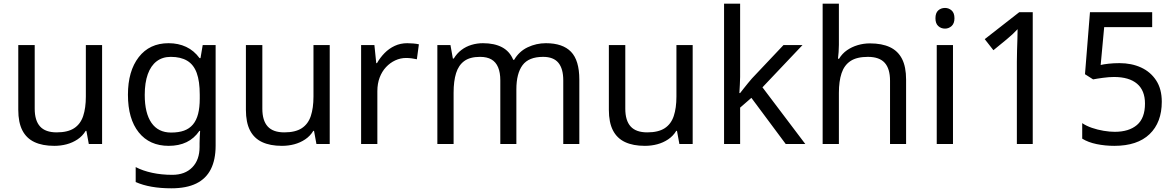

<svg xmlns="http://www.w3.org/2000/svg" viewBox="-20 -780 6369 1040"><path d="M533 -536V0H461L448 -71H444Q427 -43 400 -25Q373 -7 341 1.5Q309 10 274 10Q210 10 166.5 -10.5Q123 -31 101 -74Q79 -117 79 -185V-536H168V-191Q168 -127 197 -95Q226 -63 287 -63Q347 -63 381.5 -85.5Q416 -108 430.5 -151.5Q445 -195 445 -257V-536Z M893 -546Q946 -546 988.5 -526Q1031 -506 1061 -465H1066L1078 -536H1148V9Q1148 85 1122 136.5Q1096 188 1043 214Q990 240 908 240Q850 240 801.5 231.5Q753 223 715 206V125Q753 145 804 156Q855 167 913 167Q982 167 1021.5 126.5Q1061 86 1061 16V-5Q1061 -17 1062 -39.5Q1063 -62 1064 -71H1060Q1032 -30 990.5 -10Q949 10 894 10Q790 10 731.5 -63Q673 -136 673 -267Q673 -395 731.5 -470.5Q790 -546 893 -546ZM905 -472Q860 -472 828.5 -448Q797 -424 780.5 -378Q764 -332 764 -266Q764 -167 800.5 -114.5Q837 -62 907 -62Q948 -62 977 -72.5Q1006 -83 1025 -105.5Q1044 -128 1053 -163Q1062 -198 1062 -246V-267Q1062 -340 1045.5 -385Q1029 -430 994 -451Q959 -472 905 -472Z M1766 -536V0H1694L1681 -71H1677Q1660 -43 1633 -25Q1606 -7 1574 1.5Q1542 10 1507 10Q1443 10 1399.5 -10.5Q1356 -31 1334 -74Q1312 -117 1312 -185V-536H1401V-191Q1401 -127 1430 -95Q1459 -63 1520 -63Q1580 -63 1614.5 -85.5Q1649 -108 1663.5 -151.5Q1678 -195 1678 -257V-536Z M2186 -546Q2201 -546 2218.5 -544.5Q2236 -543 2249 -540L2238 -459Q2225 -462 2209.5 -464Q2194 -466 2180 -466Q2149 -466 2121 -453Q2093 -440 2071 -416.5Q2049 -393 2036.5 -360Q2024 -327 2024 -286V0H1936V-536H2008L2018 -438H2022Q2039 -468 2063 -492.5Q2087 -517 2118 -531.5Q2149 -546 2186 -546Z M2937 -546Q3028 -546 3073 -499.5Q3118 -453 3118 -349V0H3031V-345Q3031 -408 3004.5 -440Q2978 -472 2922 -472Q2844 -472 2810.5 -427Q2777 -382 2777 -296V0H2690V-345Q2690 -387 2678 -415.5Q2666 -444 2642 -458Q2618 -472 2580 -472Q2526 -472 2495 -449.5Q2464 -427 2450.5 -384Q2437 -341 2437 -278V0H2349V-536H2420L2433 -463H2438Q2455 -491 2479.5 -509.5Q2504 -528 2534 -537Q2564 -546 2596 -546Q2658 -546 2699.5 -524Q2741 -502 2760 -456H2765Q2792 -502 2838.5 -524Q2885 -546 2937 -546Z M3732 -536V0H3660L3647 -71H3643Q3626 -43 3599 -25Q3572 -7 3540 1.5Q3508 10 3473 10Q3409 10 3365.5 -10.5Q3322 -31 3300 -74Q3278 -117 3278 -185V-536H3367V-191Q3367 -127 3396 -95Q3425 -63 3486 -63Q3546 -63 3580.5 -85.5Q3615 -108 3629.5 -151.5Q3644 -195 3644 -257V-536Z M3989 -363Q3989 -347 3987.5 -321Q3986 -295 3985 -276H3989Q3995 -284 4007 -299Q4019 -314 4031.5 -329.5Q4044 -345 4053 -355L4224 -536H4327L4110 -307L4342 0H4236L4050 -250L3989 -197V0H3902V-760H3989Z M4524 -537Q4524 -518 4522.5 -498Q4521 -478 4519 -462H4525Q4542 -490 4568 -508Q4594 -526 4626 -535.5Q4658 -545 4692 -545Q4757 -545 4800.5 -524.5Q4844 -504 4866 -461Q4888 -418 4888 -349V0H4801V-343Q4801 -408 4772 -440Q4743 -472 4681 -472Q4621 -472 4587 -449.5Q4553 -427 4538.5 -383.5Q4524 -340 4524 -277V0H4436V-760H4524Z M5142 -536V0H5054V-536ZM5099 -737Q5119 -737 5134.5 -723.5Q5150 -710 5150 -681Q5150 -653 5134.5 -639Q5119 -625 5099 -625Q5077 -625 5062 -639Q5047 -653 5047 -681Q5047 -710 5062 -723.5Q5077 -737 5099 -737Z M5488 0V-446Q5488 -474 5489 -506.5Q5490 -539 5491 -569.5Q5492 -600 5492 -622Q5476 -605 5464.5 -594.5Q5453 -584 5433 -567L5361 -508L5314 -568L5501 -714H5574V0Z M6016 10Q5966 10 5920 0.5Q5874 -9 5842 -29V-113Q5864 -98 5894.5 -87.5Q5925 -77 5958 -71.5Q5991 -66 6018 -66Q6095 -66 6138.5 -103Q6182 -140 6182 -219Q6182 -290 6139 -326.5Q6096 -363 6014 -363Q5988 -363 5954.5 -358.5Q5921 -354 5901 -350L5857 -378L5884 -714H6221V-633H5961L5942 -428Q5958 -432 5985.5 -435Q6013 -438 6044 -438Q6109 -438 6160.5 -414.5Q6212 -391 6242.5 -344.5Q6273 -298 6273 -229Q6273 -117 6207 -53.5Q6141 10 6016 10Z"/></svg>

Font: ugurmukhi15
Style: Book
Weight: 400
Designer: Jelle Bosma - Monotype Design Team
Foundry: Monotype Imaging Inc.
Version: Version 2.003